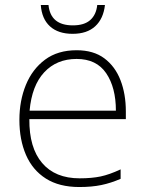

<svg xmlns="http://www.w3.org/2000/svg" viewBox="-20 -742 585 772"><path d="M288 -540Q356 -540 399.5 -507.5Q443 -475 464.5 -419.5Q486 -364 486 -294V-263H98Q97 -148 149.5 -86.5Q202 -25 300 -25Q349 -25 384.5 -32.5Q420 -40 465 -61V-23Q426 -6 387.5 2Q349 10 299 10Q218 10 164.5 -24Q111 -58 84.5 -119Q58 -180 58 -260Q58 -337 84 -400.5Q110 -464 161 -502Q212 -540 288 -540ZM288 -505Q208 -505 158 -451.5Q108 -398 99 -297H446Q446 -390 407 -447.5Q368 -505 288 -505ZM402 -722Q396 -667 363 -636.5Q330 -606 272 -606Q214 -606 181 -636Q148 -666 144 -722H175Q183 -640 273 -640Q319 -640 343 -661.5Q367 -683 371 -722Z"/></svg>

Font: Noto Sans ExtraLight
Style: Regular
Weight: 200
Designer: Monotype Design Team
Foundry: Monotype Imaging Inc.
Version: Version 2.007